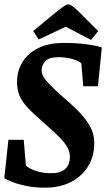

<svg xmlns="http://www.w3.org/2000/svg" viewBox="-20 -859 492 890"><path d="M189 11Q141 11 102 3Q63 -5 37 -15.5Q11 -26 0 -33L19 -211H90L100 -92Q115 -77 147 -66.5Q179 -56 217 -56Q260 -56 282 -75.5Q304 -95 304 -133Q304 -151 295 -170.5Q286 -190 264 -214Q242 -238 205 -270Q164 -306 136 -332Q108 -358 91 -380.5Q74 -403 66.5 -426.5Q59 -450 59 -480Q59 -530 83.5 -570.5Q108 -611 156.5 -635.5Q205 -660 277 -660Q337 -660 383 -653.5Q429 -647 452 -639L434 -459H366L357 -566Q340 -579 311.5 -586.5Q283 -594 251 -594Q206 -594 189.5 -575Q173 -556 173 -533Q173 -519 181 -504Q189 -489 210.5 -467Q232 -445 272 -409Q308 -379 341 -346Q374 -313 395.5 -276.5Q417 -240 417 -196Q417 -133 387.5 -86.5Q358 -40 307 -14.5Q256 11 189 11ZM402 -674 285 -735 159 -676 134 -715 224 -790Q243 -805 257 -816Q271 -827 280.5 -833Q290 -839 296 -839Q301 -839 309 -834.5Q317 -830 327 -821.5Q337 -813 349 -801L435 -715Z"/></svg>

Font: Faustina
Style: Bold Italic
Weight: 700
Italic angle: -8°
Designer: Alfonso Garcia
Foundry: http://www.omnibus-type.com
Version: Version 1.200